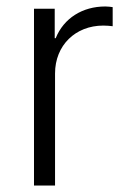

<svg xmlns="http://www.w3.org/2000/svg" viewBox="-20 -573 393 593"><path d="M85 0H150V-346C150 -433 213 -494 299 -494C310 -494 320 -493 328 -492V-551C320 -552 314 -553 305 -553C235 -553 177 -517 152 -455H149V-546H85Z"/></svg>

Font: Wafeq Light
Style: Regular
Weight: 300
Designer: Rasmus Andersson & Azza Alameddine
Foundry: Google & TypeTogether
Version: Version 3.000;January 28, 2025;FontCreator 15.0.0.3014 64-bi